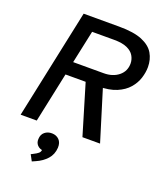

<svg xmlns="http://www.w3.org/2000/svg" viewBox="-168 -810 977 1159"><g transform="rotate(20 320.5 -230.5)"><path d="M17.1 0 166 -703.1H394.5Q488.8 -703.1 542.5 -680.7Q596.2 -658.2 618.7 -619.6Q641.1 -581.1 641.1 -532.7Q641.1 -498.5 629.4 -461.4Q617.7 -424.3 590.3 -392.6Q563 -360.8 516.1 -340.8Q469.2 -320.8 398.4 -320.8H188.5L120.6 0ZM414.1 0 309.1 -350.6H419.4L527.3 0ZM206.5 -406.7H402.3Q460.9 -406.7 498.3 -437.3Q535.6 -467.8 535.2 -518.1Q534.7 -543.9 521.2 -566.7Q507.8 -589.4 477.1 -603.5Q446.3 -617.7 392.6 -617.7H251.5ZM176.8 242.2 155.8 203.1 166.5 197.8Q190.4 186 200.4 177.2Q210.4 168.5 211.4 154.3L212.9 144L223.1 158.2Q195.8 156.2 181.2 140.4Q166.5 124.5 168 101.1Q168.9 71.8 188 56.2Q207 40.5 234.4 41Q262.7 41.5 280.5 59.6Q298.3 77.6 296.9 110.4Q294.4 154.3 267.1 184.6Q239.7 214.8 198.7 232.4Z"/></g></svg>

Font: Schibsted Grotesk Medium
Style: Italic
Weight: 500
Italic angle: -12°
Designer: Bakken & Baeck AS, Henrik Kongsvoll
Foundry: Schibsted ASA
Version: Version 1.100;gftools[0.9.25]